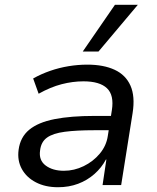

<svg xmlns="http://www.w3.org/2000/svg" viewBox="-20 -776 658 805"><path d="M223 9Q170 9 130.5 -11.5Q91 -32 71.5 -67.5Q52 -103 58 -148Q65 -201 102.5 -232Q140 -263 208.5 -276.5Q277 -290 377 -290H460L451 -230H375Q301 -230 251.5 -223.5Q202 -217 177 -199Q152 -181 148 -145Q142 -104 171.5 -82Q201 -60 248 -60Q291 -60 331 -79.5Q371 -99 398.5 -132Q426 -165 432 -206L449 -314Q459 -377 428.5 -406Q398 -435 330 -435Q285 -435 238.5 -423Q192 -411 142 -383L119 -447Q153 -466 190.5 -479Q228 -492 267.5 -498.5Q307 -505 346 -505Q414 -505 460.5 -483.5Q507 -462 527 -417Q547 -372 536 -302L488 0H410L426 -107H424Q406 -73 376 -46.5Q346 -20 307.5 -5.5Q269 9 223 9ZM327 -560 462 -756H558L393 -560Z"/></svg>

Font: Nunito Sans 7pt
Style: Italic
Weight: 400
Italic angle: -9°
Designer: Vernon Adams
Foundry: Vernon Adams
Version: Version 3.101;gftools[0.9.27]